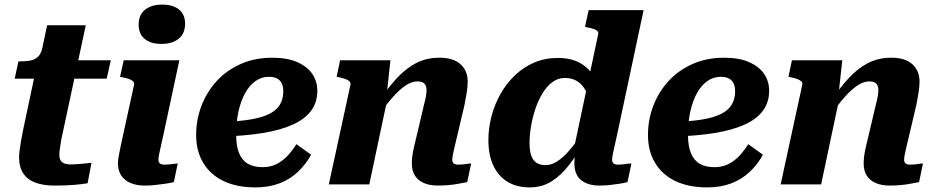

<svg xmlns="http://www.w3.org/2000/svg" viewBox="-20 -802 4075 835"><path d="M217 5Q169 5 134.5 -7.5Q100 -20 81.5 -47.5Q63 -75 63 -117Q63 -132 65.5 -150.5Q68 -169 71.5 -189Q75 -209 79 -230L141 -522L216 -540H462L444 -460H44L60 -535H68Q94 -535 113.5 -539Q133 -543 146 -556Q159 -569 164 -593L185 -692H353L251 -216Q247 -199 244.5 -182.5Q242 -166 240 -152.5Q238 -139 238 -130Q238 -106 250.5 -96.5Q263 -87 285 -87Q303 -87 321.5 -88.5Q340 -90 355 -91.5Q370 -93 378 -94L361 -5Q338 -1 302.5 2Q267 5 217 5Z M493 -91Q493 -105 496 -122Q499 -139 504.5 -165Q510 -191 519 -232L563 -433Q565 -442 559 -448Q553 -454 541 -458.5Q529 -463 512 -466L502 -468L518 -540H760L692 -222Q685 -188 679.5 -165.5Q674 -143 671.5 -129Q669 -115 669 -108Q669 -96 675.5 -91Q682 -86 696 -86Q707 -86 717 -87Q727 -88 736.5 -89.5Q746 -91 753 -91L736 -10Q719 -6 699 -3Q679 0 656 2.5Q633 5 609 5Q574 5 548 -6Q522 -17 507.5 -38.5Q493 -60 493 -91ZM583 -695Q583 -737 610.5 -759.5Q638 -782 686 -782Q732 -782 758.5 -760.5Q785 -739 785 -699Q785 -657 757.5 -634Q730 -611 682 -611Q636 -611 609.5 -632.5Q583 -654 583 -695Z M1090 13Q1010 13 952.5 -14.5Q895 -42 864 -93.5Q833 -145 833 -215Q833 -281 856 -341.5Q879 -402 922 -449Q965 -496 1026.5 -523.5Q1088 -551 1164 -551Q1230 -551 1273.5 -531.5Q1317 -512 1338.5 -480Q1360 -448 1360 -407Q1360 -357 1333 -320.5Q1306 -284 1253 -260Q1200 -236 1123 -223.5Q1046 -211 946 -208L950 -272Q1020 -274 1070 -282.5Q1120 -291 1151 -306.5Q1182 -322 1197 -346.5Q1212 -371 1212 -405Q1212 -425 1205.5 -439Q1199 -453 1185 -460.5Q1171 -468 1149 -468Q1117 -468 1090.5 -449Q1064 -430 1045.5 -396Q1027 -362 1017 -316.5Q1007 -271 1007 -217Q1007 -167 1020 -135.5Q1033 -104 1058.5 -89.5Q1084 -75 1122 -75Q1157 -75 1184 -89Q1211 -103 1232 -126Q1253 -149 1269 -175L1333 -129Q1310 -87 1275.5 -54.5Q1241 -22 1195 -4.5Q1149 13 1090 13Z M1410 0H1586L1669 -392H1662L1678 -540H1459L1444 -468L1453 -466Q1470 -463 1482 -458.5Q1494 -454 1500 -448Q1506 -442 1504 -433ZM1971 -222 2000 -345Q2006 -375 2010 -400.5Q2014 -426 2014 -447Q2014 -494 1983 -522.5Q1952 -551 1891 -551Q1834 -551 1788.5 -527Q1743 -503 1703.5 -459.5Q1664 -416 1625 -358L1630 -304Q1661 -349 1689.5 -381Q1718 -413 1744.5 -430.5Q1771 -448 1796 -448Q1817 -448 1826 -438Q1835 -428 1835 -411Q1835 -399 1832.5 -384Q1830 -369 1824 -347L1797 -232Q1787 -191 1781 -165Q1775 -139 1773 -122Q1771 -105 1771 -91Q1771 -59 1785 -37.5Q1799 -16 1824.5 -5.5Q1850 5 1884 5Q1908 5 1931 3Q1954 1 1974.5 -3Q1995 -7 2012 -10L2029 -91Q2022 -91 2013 -89.5Q2004 -88 1993.5 -87Q1983 -86 1973 -86Q1960 -86 1953.5 -91Q1947 -96 1947 -108Q1947 -115 1949.5 -129Q1952 -143 1957.5 -165.5Q1963 -188 1971 -222Z M2283 13Q2227 13 2187 -11.5Q2147 -36 2125.5 -82Q2104 -128 2104 -193Q2104 -245 2117.5 -296.5Q2131 -348 2157 -394Q2183 -440 2220 -475Q2257 -510 2303.5 -530Q2350 -550 2406 -550Q2465 -550 2504.5 -527Q2544 -504 2566 -464.5Q2588 -425 2595 -374L2548 -351Q2540 -385 2526 -410Q2512 -435 2490 -449Q2468 -463 2436 -463Q2407 -463 2382.5 -445Q2358 -427 2339.5 -396.5Q2321 -366 2308.5 -329Q2296 -292 2289.5 -253.5Q2283 -215 2283 -181Q2283 -148 2290 -126.5Q2297 -105 2312.5 -94.5Q2328 -84 2351 -84Q2373 -84 2391.5 -93.5Q2410 -103 2430 -121Q2450 -139 2471.5 -166.5Q2493 -194 2518 -231L2531 -200Q2493 -134 2456.5 -86.5Q2420 -39 2378.5 -13Q2337 13 2283 13ZM2587 5Q2536 5 2507 -19Q2478 -43 2478 -91Q2478 -96 2478.5 -103.5Q2479 -111 2479.5 -121.5Q2480 -132 2481 -145L2472 -137L2581 -651Q2584 -661 2578.5 -666.5Q2573 -672 2562 -676Q2551 -680 2533 -683L2524 -685L2540 -758H2779L2665 -222Q2658 -188 2652.5 -165.5Q2647 -143 2644.5 -129Q2642 -115 2642 -108Q2642 -96 2648.5 -91Q2655 -86 2668 -86Q2684 -86 2699.5 -88.5Q2715 -91 2726 -91L2709 -10Q2694 -6 2674.5 -3Q2655 0 2633 2.5Q2611 5 2587 5Z M3055 13Q2975 13 2917.5 -14.5Q2860 -42 2829 -93.5Q2798 -145 2798 -215Q2798 -281 2821 -341.5Q2844 -402 2887 -449Q2930 -496 2991.5 -523.5Q3053 -551 3129 -551Q3195 -551 3238.5 -531.5Q3282 -512 3303.5 -480Q3325 -448 3325 -407Q3325 -357 3298 -320.5Q3271 -284 3218 -260Q3165 -236 3088 -223.5Q3011 -211 2911 -208L2915 -272Q2985 -274 3035 -282.5Q3085 -291 3116 -306.5Q3147 -322 3162 -346.5Q3177 -371 3177 -405Q3177 -425 3170.5 -439Q3164 -453 3150 -460.5Q3136 -468 3114 -468Q3082 -468 3055.5 -449Q3029 -430 3010.5 -396Q2992 -362 2982 -316.5Q2972 -271 2972 -217Q2972 -167 2985 -135.5Q2998 -104 3023.5 -89.5Q3049 -75 3087 -75Q3122 -75 3149 -89Q3176 -103 3197 -126Q3218 -149 3234 -175L3298 -129Q3275 -87 3240.5 -54.5Q3206 -22 3160 -4.5Q3114 13 3055 13Z M3375 0H3551L3634 -392H3627L3643 -540H3424L3409 -468L3418 -466Q3435 -463 3447 -458.5Q3459 -454 3465 -448Q3471 -442 3469 -433ZM3936 -222 3965 -345Q3971 -375 3975 -400.5Q3979 -426 3979 -447Q3979 -494 3948 -522.5Q3917 -551 3856 -551Q3799 -551 3753.5 -527Q3708 -503 3668.5 -459.5Q3629 -416 3590 -358L3595 -304Q3626 -349 3654.5 -381Q3683 -413 3709.5 -430.5Q3736 -448 3761 -448Q3782 -448 3791 -438Q3800 -428 3800 -411Q3800 -399 3797.5 -384Q3795 -369 3789 -347L3762 -232Q3752 -191 3746 -165Q3740 -139 3738 -122Q3736 -105 3736 -91Q3736 -59 3750 -37.5Q3764 -16 3789.5 -5.5Q3815 5 3849 5Q3873 5 3896 3Q3919 1 3939.5 -3Q3960 -7 3977 -10L3994 -91Q3987 -91 3978 -89.5Q3969 -88 3958.5 -87Q3948 -86 3938 -86Q3925 -86 3918.5 -91Q3912 -96 3912 -108Q3912 -115 3914.5 -129Q3917 -143 3922.5 -165.5Q3928 -188 3936 -222Z"/></svg>

Font: Roboto Serif
Style: Bold Italic
Weight: 700
Italic angle: -10°
Designer: Greg Gazdowicz
Foundry: Commercial Type
Version: Version 1.008